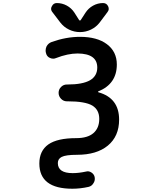

<svg xmlns="http://www.w3.org/2000/svg" viewBox="-20 -1000 1040 1227"><path d="M442.4 206.1Q231.4 206.1 231.4 44.9Q231.4 -36.1 289.1 -77.1Q346.7 -117.2 466.8 -117.2Q540 -117.2 577.1 -149.4Q614.3 -181.6 614.3 -240.2Q614.3 -297.9 570.3 -325.2Q524.4 -352.5 412.1 -352.5H407.2Q385.7 -352.5 370.1 -368.7Q354.5 -384.8 354.5 -406.7Q354.5 -428.7 370.1 -444.3Q385.7 -460 407.2 -460H412.1Q507.8 -460 555.7 -487.3Q601.6 -514.6 601.6 -568.4Q601.6 -657.2 476.6 -658.2Q413.1 -658.2 337.9 -628.9Q329.1 -625 320.3 -625Q309.6 -625 298.8 -629.9Q279.3 -638.7 274.4 -659.2Q271.5 -668 271.5 -676.8Q271.5 -690.4 277.3 -703.1Q288.1 -723.6 309.6 -731.4Q402.3 -764.6 491.2 -764.6Q600.6 -764.6 663.1 -717.8Q726.6 -669.9 726.6 -587.9Q726.6 -463.9 608.4 -416Q606.4 -416 606.4 -413.6Q606.4 -411.1 609.4 -410.2Q741.2 -373 741.2 -235.4Q741.2 -128.9 668.9 -69.3Q597.7 -10.7 471.7 -10.7Q400.4 -10.7 374 2.9Q349.6 15.6 349.6 42Q349.6 106.4 444.3 106.4Q483.4 106.4 528.3 96.7Q534.2 94.7 539.1 94.7Q552.7 94.7 564.5 102.5Q581.1 113.3 585 131.8Q585.9 137.7 585.9 142.6Q585.9 158.2 577.1 170.9Q566.4 189.5 545.9 194.3Q493.2 206.1 442.4 206.1ZM365.2 -856.4 314.5 -922.9Q306.6 -932.6 306.6 -944.3Q306.6 -952.1 311.5 -960Q321.3 -980.5 342.8 -980.5Q377 -980.5 406.7 -964.4Q436.5 -948.2 455.1 -919.9L485.4 -872.1Q487.3 -869.1 490.7 -869.1Q494.1 -869.1 496.1 -872.1L526.4 -918.9Q544.9 -947.3 574.7 -963.9Q604.5 -980.5 638.7 -980.5Q661.1 -980.5 670.9 -960Q674.8 -952.1 674.8 -943.4Q674.8 -932.6 667 -922.9L617.2 -856.4Q594.7 -827.1 561.5 -811Q528.3 -794.9 491.2 -794.9Q454.1 -794.9 420.9 -811Q387.7 -827.1 365.2 -856.4Z"/></svg>

Font: Rounded-X Mgen+ 1m medium
Style: Regular
Weight: 500
Designer: [Source Han Sans]
Ryoko NISHIZUKA  (kana & ideographs); Paul D. Hunt (Latin, Greek & Cyrillic); Wenlong ZHANG  (bopomofo
Version: Version 1.059.20150602